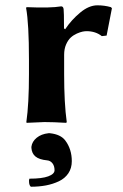

<svg xmlns="http://www.w3.org/2000/svg" viewBox="-20 -459 461 722"><path d="M98.1 97.2C99.1 111.2 104.2 122 113.5 129.6C122.8 137.3 137.4 142.1 157.2 144C165.4 144.7 172 148.4 177.2 155C182.5 161.7 185.1 170.4 185.1 181.2C185.1 190.6 177.2 198.2 161.4 204.1C145.6 210 122.1 212.9 90.8 212.9C88.9 217.1 88.5 222.7 89.6 229.5C90.7 236.3 92.9 240.9 96.2 243.2C116.4 243.2 135.2 241.5 152.6 238.3C170 235 186.3 229.8 201.4 222.7C216.6 215.5 228.4 205.5 237.1 192.6C245.7 179.8 250 164.6 250 147C250 116.7 241.7 90.7 225.1 68.8C213.7 53.9 194.7 44.9 168 42H162.1C144.2 43.9 129.5 49.6 117.9 59.1C106.4 68.5 99.8 79.8 98.1 92.8ZM225.1 -349.1 220.7 -352.1C220.7 -395 220.2 -419.3 219.2 -424.8C218.3 -431.6 215.2 -435.1 210 -435.1C183.6 -430.5 140.3 -429.5 80.1 -432.1L78.1 -429.2C85.3 -390.1 88.9 -325.4 88.9 -234.9V-180.2C88.9 -105.3 85.6 -45.2 79.1 0L80.1 2.9L147 0C169.8 0 197.1 1 229 2.9L231 0C224.4 -47.5 221.2 -107.6 221.2 -180.2V-252.9C221.2 -267.6 223.6 -280.5 228.5 -291.7C233.4 -303 239.3 -311.7 246.1 -317.9C252.9 -324.1 260.6 -329 269 -332.8C277.5 -336.5 284.7 -338.9 290.5 -340.1C296.4 -341.2 301.3 -341.8 305.2 -341.8C328 -341.8 347.2 -335.6 362.8 -323.2L380.9 -325.2L400.9 -428.2L397 -432.1C381 -436.7 364.1 -439 346.2 -439C325 -439 303.5 -429.9 281.5 -411.6C259.5 -393.4 240.7 -372.6 225.1 -349.1Z"/></svg>

Font: Linux Biolinum G
Style: Bold
Weight: 700
Designer: Philipp H. Poll
Foundry: Philipp H. Poll
Version: Version 1.1.0